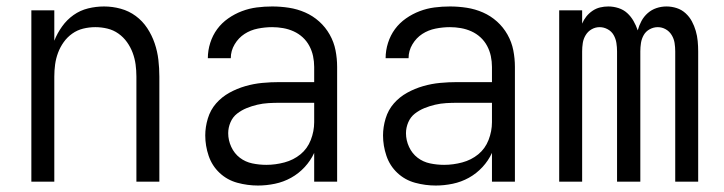

<svg xmlns="http://www.w3.org/2000/svg" viewBox="-20 -562 2240 594"><path d="M77 0V-530H148V-436Q157 -459 172 -480Q187 -501 207.5 -515.5Q228 -530 252.5 -536Q277 -542 302 -542Q328 -542 353.5 -535Q379 -528 400 -512.5Q421 -497 435.5 -475Q450 -453 458.5 -428Q467 -403 470 -377Q473 -351 473 -325V0H402V-325Q402 -344 399.5 -362.5Q397 -381 390.5 -398.5Q384 -416 373 -431.5Q362 -447 346.5 -458Q331 -469 312.5 -473.5Q294 -478 275 -478Q256 -478 237.5 -473.5Q219 -469 203.5 -458Q188 -447 177 -431.5Q166 -416 159.5 -398.5Q153 -381 150.5 -362.5Q148 -344 148 -325V0Z M778 12Q746 12 714.5 3.5Q683 -5 659.5 -27Q636 -49 625.5 -80Q615 -111 615 -143Q615 -169 623 -195.5Q631 -222 648.5 -242Q666 -262 689.5 -275Q713 -288 739 -295.5Q765 -303 791.5 -305.5Q818 -308 845 -308H952V-355Q952 -372 948.5 -388.5Q945 -405 937 -420Q929 -435 916.5 -446.5Q904 -458 888.5 -465Q873 -472 856 -475Q839 -478 822 -478Q800 -478 777.5 -473.5Q755 -469 736.5 -457Q718 -445 706 -425Q694 -405 694 -382H623Q623 -406 630.5 -429.5Q638 -453 652 -472Q666 -491 686 -505Q706 -519 728.5 -527.5Q751 -536 774.5 -539Q798 -542 822 -542Q848 -542 874 -538Q900 -534 924 -523.5Q948 -513 967.5 -495.5Q987 -478 1000 -455Q1013 -432 1018 -406.5Q1023 -381 1023 -355V0H952V-89Q941 -65 922.5 -45Q904 -25 880.5 -12Q857 1 830.5 6.5Q804 12 778 12ZM804 -52Q832 -52 860 -59.5Q888 -67 909.5 -84.5Q931 -102 941.5 -129Q952 -156 952 -184V-244H845Q828 -244 810.5 -243Q793 -242 776 -238Q759 -234 743 -227.5Q727 -221 713.5 -210.5Q700 -200 693 -183.5Q686 -167 686 -150Q686 -128 695.5 -107.5Q705 -87 722 -74Q739 -61 760.5 -56.5Q782 -52 804 -52Z M1328 12Q1296 12 1264.5 3.5Q1233 -5 1209.5 -27Q1186 -49 1175.5 -80Q1165 -111 1165 -143Q1165 -169 1173 -195.5Q1181 -222 1198.5 -242Q1216 -262 1239.5 -275Q1263 -288 1289 -295.5Q1315 -303 1341.5 -305.5Q1368 -308 1395 -308H1502V-355Q1502 -372 1498.5 -388.5Q1495 -405 1487 -420Q1479 -435 1466.5 -446.5Q1454 -458 1438.5 -465Q1423 -472 1406 -475Q1389 -478 1372 -478Q1350 -478 1327.5 -473.5Q1305 -469 1286.5 -457Q1268 -445 1256 -425Q1244 -405 1244 -382H1173Q1173 -406 1180.5 -429.5Q1188 -453 1202 -472Q1216 -491 1236 -505Q1256 -519 1278.5 -527.5Q1301 -536 1324.5 -539Q1348 -542 1372 -542Q1398 -542 1424 -538Q1450 -534 1474 -523.5Q1498 -513 1517.5 -495.5Q1537 -478 1550 -455Q1563 -432 1568 -406.5Q1573 -381 1573 -355V0H1502V-89Q1491 -65 1472.5 -45Q1454 -25 1430.5 -12Q1407 1 1380.5 6.5Q1354 12 1328 12ZM1354 -52Q1382 -52 1410 -59.5Q1438 -67 1459.5 -84.5Q1481 -102 1491.5 -129Q1502 -156 1502 -184V-244H1395Q1378 -244 1360.5 -243Q1343 -242 1326 -238Q1309 -234 1293 -227.5Q1277 -221 1263.5 -210.5Q1250 -200 1243 -183.5Q1236 -167 1236 -150Q1236 -128 1245.5 -107.5Q1255 -87 1272 -74Q1289 -61 1310.5 -56.5Q1332 -52 1354 -52Z M1710 0V-530H1781V-489Q1786 -501 1794 -511Q1802 -521 1813 -528.5Q1824 -536 1836.5 -539Q1849 -542 1862 -542Q1878 -542 1893.5 -537Q1909 -532 1920.5 -521.5Q1932 -511 1940 -497Q1948 -483 1953 -468Q1957 -483 1964.5 -497Q1972 -511 1984 -521.5Q1996 -532 2011 -537Q2026 -542 2042 -542Q2058 -542 2073.5 -537Q2089 -532 2101 -521Q2113 -510 2120.5 -496Q2128 -482 2132.5 -466.5Q2137 -451 2138.5 -435Q2140 -419 2140 -403V0H2069V-403Q2069 -416 2067 -429Q2065 -442 2058 -453.5Q2051 -465 2039.5 -471.5Q2028 -478 2015 -478Q2002 -478 1990 -471.5Q1978 -465 1971.5 -453.5Q1965 -442 1963 -429Q1961 -416 1961 -403V0H1889V-403Q1889 -416 1887 -429Q1885 -442 1878.5 -453.5Q1872 -465 1860 -471.5Q1848 -478 1835 -478Q1822 -478 1810.5 -471.5Q1799 -465 1792 -453.5Q1785 -442 1783 -429Q1781 -416 1781 -403V0Z"/></svg>

Font: Lode Term
Style: Regular
Weight: 400
Monospace: yes
Designer: Belleve Invis
Foundry: Belleve Invis
Version: Version 29.2.0